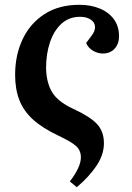

<svg xmlns="http://www.w3.org/2000/svg" viewBox="-20 -546 550 800"><path d="M300 234 271 210Q317 150 317 110Q317 81 297.5 63Q278 45 225 20Q157 -12 117.5 -48Q78 -84 60.5 -129.5Q43 -175 43 -234Q43 -316 74 -382Q105 -448 165 -487Q225 -526 311 -526Q357 -526 394.5 -511Q432 -496 454 -466.5Q476 -437 476 -395Q476 -363 457.5 -343Q439 -323 408 -323Q387 -323 367 -335Q347 -347 339 -367L360 -395Q376 -415 376 -433Q376 -452 358.5 -464Q341 -476 314 -476Q268 -476 236.5 -447.5Q205 -419 188.5 -370.5Q172 -322 172 -263Q173 -203 196.5 -163Q220 -123 284 -93Q354 -61 383.5 -30Q413 1 413 51Q413 98 382.5 144Q352 190 300 234Z"/></svg>

Font: Literata 36pt SemiBold
Style: Italic
Weight: 600
Italic angle: -2°
Designer: Latin by Veronika Burian and Jose Scaglione. Greek by Irene Vlachou. Cyrillic by Vera Evstafieva
Foundry: TypeTogether
Version: Version 3.002